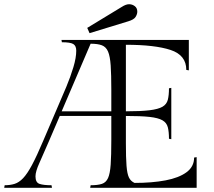

<svg xmlns="http://www.w3.org/2000/svg" viewBox="-70 -889 1013 909"><path d="M849 -143 861 -145V0H357L359 -12Q393 -12 412.5 -18.5Q432 -25 441.5 -46Q451 -67 454 -110Q457 -153 457 -226V-340H213L161 -219Q135 -158 116.5 -117.5Q98 -77 98 -54Q98 -25 117 -18.5Q136 -12 174 -12L176 0H-50L-48 -12Q-22 -12 -1 -18.5Q20 -25 39.5 -45.5Q59 -66 81.5 -108Q104 -150 134 -221L244 -478Q264 -526 277.5 -571Q291 -616 291 -649Q291 -672 277 -680.5Q263 -689 223 -689L221 -700H824V-556L812 -558Q812 -628 737.5 -652.5Q663 -677 526 -677V-362Q597 -362 638 -367Q679 -372 699 -383.5Q719 -395 724.5 -416.5Q730 -438 730 -471L741 -473V-230L730 -232Q730 -265 724.5 -286.5Q719 -308 699 -319.5Q679 -331 638 -335.5Q597 -340 526 -340V-211Q526 -142 529 -104Q532 -66 540.5 -48.5Q549 -31 567 -23Q650 -23 713.5 -35Q777 -47 813 -73.5Q849 -100 849 -143ZM457 -362V-464Q457 -536 454 -579.5Q451 -623 441.5 -645Q432 -667 412.5 -674.5Q393 -682 359 -682L222 -362ZM541 -869Q556 -869 568 -860Q580 -851 580 -834Q580 -822 572 -809Q564 -796 537 -788L354 -732L343 -757L506 -856Q526 -869 541 -869Z"/></svg>

Font: Gilda Display
Style: Regular
Weight: 400
Designer: Eduardo Rodriguez Tunni
Foundry: Eduardo Rodriguez Tunni
Version: Version 1.002; ttfautohint (v1.8.4.7-5d5b);gftools[0.9.22]